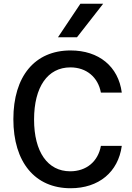

<svg xmlns="http://www.w3.org/2000/svg" viewBox="-20 -984 700 1020"><path d="M355 16C505 16 608 -70 627 -209H516C501 -126 439 -74 353 -74C233 -74 161 -177 161 -349C161 -522 233 -626 354 -626C439 -626 501 -574 516 -492H627C609 -631 505 -716 355 -716C165 -716 51 -579 51 -351C51 -122 166 16 355 16ZM288 -786H389L528 -964H407Z"/></svg>

Font: Uncut Plan8
Style: Regular
Weight: 400
Designer: Kasper Nordkvist
Foundry: UNCUT.wtf
Version: Version 1.002;Glyphs 3.1.2 (3151)